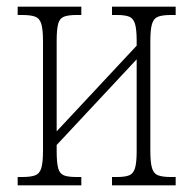

<svg xmlns="http://www.w3.org/2000/svg" viewBox="-20 -556 580 576"><path d="M33 0V-25H47Q72 -25 85.5 -30Q99 -35 104 -52Q109 -69 109 -104V-432Q109 -467 104 -484Q99 -501 85.5 -506Q72 -511 47 -511H33V-536H224V-511H209Q185 -511 172 -506Q159 -501 154.5 -484.5Q150 -468 150 -433V-162L390 -419V-433Q390 -468 385 -484.5Q380 -501 367.5 -506Q355 -511 331 -511H316V-536H507V-511H492Q468 -511 454.5 -506Q441 -501 436 -484Q431 -467 431 -432V-104Q431 -69 436 -52Q441 -35 454.5 -30Q468 -25 492 -25H507V0H316V-25H331Q355 -25 367.5 -30Q380 -35 385 -51.5Q390 -68 390 -103V-378L150 -121V-103Q150 -68 154.5 -51.5Q159 -35 171.5 -30Q184 -25 209 -25H224V0Z"/></svg>

Font: Noto Serif Condensed ExtraLight
Style: Regular
Weight: 200
Width: 3
Designer: Monotype Design Team
Foundry: Monotype Imaging Inc.
Version: Version 2.013; ttfautohint (v1.8.4.7-5d5b)